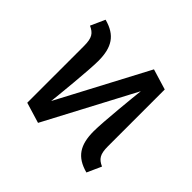

<svg xmlns="http://www.w3.org/2000/svg" viewBox="-135 -699 870 870"><g transform="rotate(45 300.0 -263.5)"><path d="M101 -386V-22L200 8L428 -423C424 -388 405 -203 405 -144C405 -56 435 -9 514 12L545 -57C512 -72 499 -89 499 -141V-505L400 -535L172 -104C176 -139 195 -324 195 -383C195 -471 165 -518 86 -539L55 -470C88 -455 101 -438 101 -386Z"/></g></svg>

Font: FiraGO Unicode
Style: Regular
Weight: 400
Designer: bBox Type
Foundry: bBox Type GmbH
Version: Version 1.001;PS 001.001;hotconv 1.0.88;makeotf.lib2.5.64775